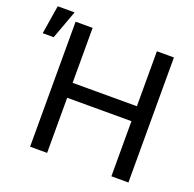

<svg xmlns="http://www.w3.org/2000/svg" viewBox="-206 -911 1063 1050"><g transform="rotate(20 325.5 -386.5)"><path d="M75.7 0V-727.5H174.8V-407.7H548.8V-727.5H647.9V0H548.8V-320.8H174.8V0ZM-71.8 -606.9 -44.9 -773.4H53.2L-7.8 -606.9Z"/></g></svg>

Font: Inter Cardless Tabular
Style: Regular
Weight: 400
Designer: Rasmus Andersson
Foundry: rsms
Version: Version 4.000;git-4fc901f